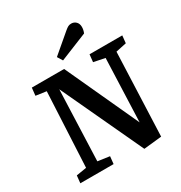

<svg xmlns="http://www.w3.org/2000/svg" viewBox="-213 -1088 1186 1255"><g transform="rotate(-30 379.5 -460.0)"><path d="M456.1 -910.2Q472.2 -923.8 482.4 -929Q492.7 -934.1 505.9 -934.1Q526.9 -934.1 541.5 -919.7Q556.2 -905.3 556.2 -879.9Q556.2 -858.4 546.9 -835.9L339.8 -752L315.9 -791ZM570.8 -150.9 588.9 -627 503.9 -644 509.8 -700.2H756.8L751 -644L670.9 -627L646 0L511.2 14.2L224.1 -601.1L204.1 -68.8L293 -56.2L287.1 0H36.1L42 -56.2L119.1 -68.8L147 -630.9L67.9 -642.1L74.2 -700.2H317.9Z"/></g></svg>

Font: Literata Book
Style: Bold Italic
Weight: 700
Italic angle: -3°
Designer: Latin by Veronika Burian and Jose Scaglione. Greek by Irene Vlachou. Cyrillic by Vera Evstafieva
Foundry: TypeTogether
Version: Version 1.003;PS 001.003;hotconv 1.0.88;makeotf.lib2.5.64775